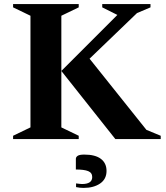

<svg xmlns="http://www.w3.org/2000/svg" viewBox="-20 -680 814 939"><path d="M44 0V-16L129 -57V-603L44 -644V-660H365V-644L280 -603V-57L365 -16V0ZM280 -333 554 -607 480 -644V-660H716V-644L650 -616L418 -393L696 -45L766 -16V0H544ZM389 239Q381 239 370.5 238Q360 237 352 235V217Q360 218 368 219Q376 220 381 220Q431 220 431 186Q431 165 411.5 157Q392 149 351 149V97Q351 88 360 82Q369 76 392 76Q446 76 473.5 97Q501 118 501 156Q501 196 469.5 217.5Q438 239 389 239Z"/></svg>

Font: Spectral SC
Style: Bold
Weight: 700
Designer: Jean-Baptiste Levee
Foundry: Production Type
Version: Version 2.001